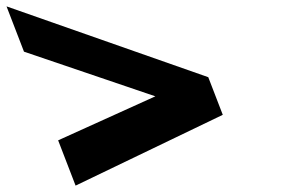

<svg xmlns="http://www.w3.org/2000/svg" viewBox="-234 -717 916 602"><path d="M-51.7 -277 3 -135 464.5 -357 419 -475 -213.5 -697 -158.8 -555 253.1 -415Z"/></svg>

Font: Hussar
Style: BdOpOblFour
Weight: 700
Foundry: Cannot Into Space Fonts
Version: Version 2.00